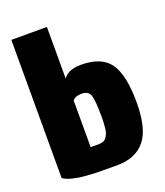

<svg xmlns="http://www.w3.org/2000/svg" viewBox="-144 -878 843 983"><g transform="rotate(-20 277.5 -386.5)"><path d="M274.9 -126Q289.1 -126 299.8 -130.9Q315.4 -138.7 326.2 -167Q331.1 -180.2 333 -216.8L333.5 -223.1Q334 -234.4 334 -253.9Q334 -342.8 324.2 -370.8Q314.5 -398.9 276.9 -398.9Q243.2 -398.9 228 -379.9V-126ZM325.2 7.8Q246.1 7.8 221.7 7.3Q201.2 7.3 164.6 4.4L148.9 3.4Q120.1 1.5 89.8 -5.9L83.5 -7.3Q53.2 -14.2 34.2 -27.8V-780.8H228V-500Q244.1 -521 267.6 -530Q291 -539.1 325.2 -539.1Q437.5 -539.1 482.9 -474.1Q527.8 -408.7 527.8 -261.2Q527.8 -117.2 476.1 -54.7Q424.3 7.8 325.2 7.8Z"/></g></svg>

Font: Squarion Black
Style: Regular
Weight: 900
Designer: Natanael Gama
Version: Version 1.00;September 12, 2019;FontCreator 11.5.0.2425 64-b